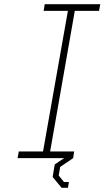

<svg xmlns="http://www.w3.org/2000/svg" viewBox="-20 -757 500 919"><path d="M275 142 232 90 242 30 287 0H64L70 -32H186L305 -705H189L194 -737H460L454 -705H338L220 -32H335L330 0L268 42L261 83L286 114H310L305 142Z"/></svg>

Font: Tomorrow ExtraLight
Style: Italic
Weight: 275
Italic angle: -10°
Designer: Tony de Marco, Monica Rizzolli
Foundry: Just in Type
Version: Version 2.002